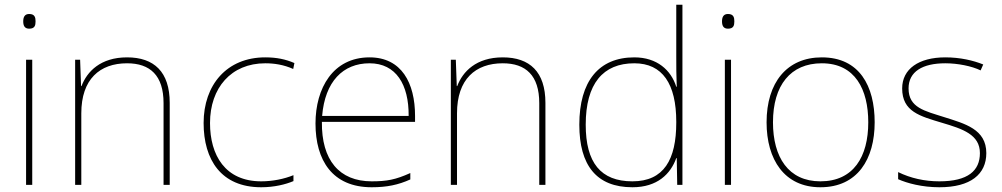

<svg xmlns="http://www.w3.org/2000/svg" viewBox="-20 -873 4228 810"><path d="M103 -814C83 -814 78 -799 78 -783C78 -766 83 -752 103 -752C127 -752 130 -766 130 -783C130 -799 127 -814 103 -814ZM116 -621H90V-93H116Z M516 -631C404 -631 347 -571 324 -510H322L318 -621H297V-93H323V-395C323 -539 401 -606 516 -606C613 -606 670 -555 670 -438V-93H696V-439C696 -570 630 -631 516 -631Z M1082 -83C1137 -83 1185 -95 1218 -109V-134C1179 -118 1130 -108 1082 -108C930 -108 866 -218 866 -354C866 -502 955 -606 1099 -606C1137 -606 1177 -600 1217 -582L1222 -607C1185 -623 1147 -631 1099 -631C937 -631 839 -515 839 -354C839 -199 913 -83 1082 -83Z M1539 -631C1385 -631 1311 -501 1311 -352C1311 -197 1382 -83 1548 -83C1612 -83 1660 -93 1711 -116V-143C1649 -115 1612 -108 1548 -108C1411 -108 1336 -198 1338 -359H1731V-384C1731 -523 1674 -631 1539 -631ZM1539 -606C1651 -606 1705 -516 1704 -384H1339C1351 -529 1427 -606 1539 -606Z M2101 -631C1989 -631 1932 -571 1909 -510H1907L1903 -621H1882V-93H1908V-395C1908 -539 1986 -606 2101 -606C2198 -606 2255 -555 2255 -438V-93H2281V-439C2281 -570 2215 -631 2101 -631Z M2648 -83C2753 -83 2809 -139 2833 -206H2835L2837 -93H2859V-853H2833V-636C2833 -594 2833 -552 2835 -507H2833C2811 -577 2752 -631 2656 -631C2506 -631 2424 -530 2424 -347C2424 -176 2496 -83 2648 -83ZM2648 -108C2514 -108 2451 -187 2451 -347C2451 -520 2524 -606 2656 -606C2775 -606 2833 -519 2833 -359V-356C2833 -200 2781 -108 2648 -108Z M3051 -814C3031 -814 3026 -799 3026 -783C3026 -766 3031 -752 3051 -752C3075 -752 3078 -766 3078 -783C3078 -799 3075 -814 3051 -814ZM3064 -621H3038V-93H3064Z M3670 -357C3670 -510 3606 -631 3447 -631C3300 -631 3214 -525 3214 -357C3214 -200 3289 -83 3441 -83C3598 -83 3670 -202 3670 -357ZM3241 -357C3241 -513 3315 -606 3447 -606C3588 -606 3643 -495 3643 -357C3643 -212 3581 -108 3441 -108C3306 -108 3241 -210 3241 -357Z M4141 -227C4141 -328 4051 -351 3963 -379C3882 -405 3813 -418 3813 -500C3813 -571 3872 -606 3968 -606C4021 -606 4080 -594 4117 -576L4128 -601C4086 -618 4031 -631 3968 -631C3856 -631 3786 -582 3786 -500C3786 -402 3861 -383 3954 -355C4042 -329 4114 -305 4114 -227C4114 -153 4064 -108 3943 -108C3881 -108 3822 -121 3769 -147V-117C3807 -100 3870 -83 3943 -83C4075 -83 4141 -138 4141 -227Z"/></svg>

Font: Noto Sans Kannada UI Thin
Style: Regular
Weight: 100
Designer: Jelle Bosma - Monotype Design Team
Foundry: Monotype Imaging Inc.
Version: Version 2.005